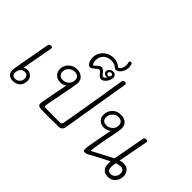

<svg xmlns="http://www.w3.org/2000/svg" viewBox="-140 -1595 2125 2125"><g transform="rotate(45 922.0 -532.5)"><path d="M269 -115Q269 -57 235 -28Q201 1 152 1Q112 1 88.5 -20.5Q65 -42 65 -83Q65 -98 73.5 -150Q82 -202 99 -291L147 -556Q148 -565 156.5 -570Q165 -575 178 -575Q189 -575 196 -570Q203 -565 201 -556L134 -189Q156 -202 185 -202Q219 -202 244 -177.5Q269 -153 269 -115ZM229 -111Q229 -134 216 -149.5Q203 -165 181 -165Q147 -165 126.5 -143Q106 -121 106 -83Q106 -34 154 -34Q184 -34 206.5 -55.5Q229 -77 229 -111Z M1061 -846Q1048 -775 1020 -597Q1002 -481 985 -382L966 -268Q947 -143 929 -48Q926 -27 910 -13.5Q894 0 869 0H847Q799 2 726 2Q613 2 583 -1Q544 -5 544 -39Q544 -50 558 -122Q572 -194 578 -229Q598 -325 608 -383Q578 -359 537 -359Q488 -359 458 -388.5Q428 -418 428 -462Q428 -499 447 -529.5Q466 -560 497.5 -577.5Q529 -595 565 -595Q616 -595 648 -567Q680 -539 680 -494Q680 -472 636 -248Q602 -80 602 -64Q602 -53 608 -49Q614 -45 629 -44Q657 -43 759 -43Q830 -43 851 -44Q863 -45 870 -52.5Q877 -60 880 -77L932 -381Q942 -440 952 -500Q962 -560 970 -610Q996 -777 1008 -847Q1010 -859 1018 -865Q1026 -871 1037 -871Q1065 -871 1061 -846ZM635 -495Q635 -557 565 -557Q527 -557 498 -529Q469 -501 469 -462Q469 -434 486.5 -416Q504 -398 537 -398Q578 -398 606.5 -425.5Q635 -453 635 -495Z M639 -811Q639 -786 646.5 -768Q654 -750 661 -750Q665 -750 680 -765Q699 -783 714 -793.5Q729 -804 743 -804Q758 -804 770.5 -793Q783 -782 798 -763Q800 -761 807 -752.5Q814 -744 819 -740.5Q824 -737 828 -737Q838 -737 848 -746.5Q858 -756 864 -768Q856 -766 850 -766Q829 -766 817.5 -777Q806 -788 806 -804Q806 -827 823 -843Q840 -859 867 -859Q888 -859 902 -845.5Q916 -832 916 -811Q916 -788 903.5 -762.5Q891 -737 871 -720Q851 -703 830 -703Q814 -703 803 -712Q792 -721 777 -739Q766 -753 759 -759.5Q752 -766 743 -766Q736 -766 727 -760Q718 -754 703 -741Q685 -726 672 -718Q659 -710 648 -710Q627 -710 610.5 -739Q594 -768 594 -808Q594 -854 617 -891Q640 -928 679 -949Q718 -970 763 -970Q798 -970 823.5 -959.5Q849 -949 875 -928Q896 -936 908 -961.5Q920 -987 920 -1015Q920 -1027 914 -1045Q912 -1053 912 -1057Q912 -1063 919 -1068Q926 -1073 932 -1073Q945 -1073 950 -1061Q958 -1040 958 -1016Q958 -967 930.5 -929Q903 -891 864 -891Q833 -915 815 -923.5Q797 -932 766 -932Q711 -932 675 -898.5Q639 -865 639 -811ZM856 -786Q868 -786 876.5 -794Q885 -802 885 -813Q885 -821 879.5 -827.5Q874 -834 864 -834Q850 -834 841.5 -826Q833 -818 833 -806Q833 -798 839.5 -792Q846 -786 856 -786Z M1768 -121Q1768 -70 1736 -31Q1704 8 1645 8Q1598 8 1572 -20Q1546 -48 1546 -99Q1546 -110 1548 -136Q1514 -118 1497 -110Q1361 -40 1311 -11Q1297 -3 1276 -3Q1262 -3 1256.5 -8Q1251 -13 1251 -26Q1251 -70 1279 -214L1311 -376Q1297 -363 1275.5 -354.5Q1254 -346 1230 -346Q1184 -346 1155.5 -374Q1127 -402 1127 -444Q1127 -503 1166 -542.5Q1205 -582 1266 -582Q1317 -582 1347.5 -555.5Q1378 -529 1378 -480Q1378 -464 1372.5 -430.5Q1367 -397 1361.5 -371.5Q1356 -346 1354 -333L1331 -217Q1308 -82 1309 -61L1404 -111Q1554 -189 1556 -190Q1565 -243 1573.5 -288Q1582 -333 1589 -370Q1618 -522 1625 -567Q1627 -576 1635.5 -581.5Q1644 -587 1657 -587Q1682 -587 1679 -565L1635 -334L1612 -213Q1639 -222 1667 -222Q1716 -222 1742 -191.5Q1768 -161 1768 -121ZM1332 -481Q1332 -511 1313.5 -528Q1295 -545 1262 -545Q1223 -545 1195 -515Q1167 -485 1167 -444Q1167 -416 1183.5 -400Q1200 -384 1232 -384Q1272 -384 1302 -411.5Q1332 -439 1332 -481ZM1722 -121Q1722 -144 1708 -159.5Q1694 -175 1666 -175Q1639 -175 1603 -162Q1596 -120 1596 -98Q1596 -68 1607 -52Q1618 -36 1644 -36Q1678 -36 1700 -60.5Q1722 -85 1722 -121Z"/></g></svg>

Font: Mali Light
Style: Italic
Weight: 300
Italic angle: -10°
Version: Version 1.000; ttfautohint (v1.6)